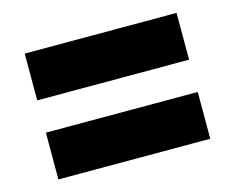

<svg xmlns="http://www.w3.org/2000/svg" viewBox="-64 -632 690 563"><g transform="rotate(-15 280.5 -350.0)"><path d="M50 -541H511V-399H50ZM50 -301H511V-159H50Z"/></g></svg>

Font: Pathway Extreme SemiCondensed Black
Style: Regular
Weight: 900
Width: 4
Version: Version 1.001;gftools[0.9.26]